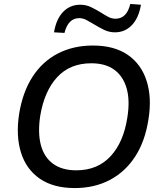

<svg xmlns="http://www.w3.org/2000/svg" viewBox="-20 -945 819 974"><path d="M77 -367Q95 -478 145 -555.5Q195 -633 273.5 -673.5Q352 -714 451 -714Q560 -714 628.5 -666.5Q697 -619 724 -534Q751 -449 733 -339Q716 -228 665.5 -150.5Q615 -73 537 -32Q459 9 359 9Q251 9 182 -38.5Q113 -86 86.5 -171Q60 -256 77 -367ZM184 -357Q171 -270 187.5 -208.5Q204 -147 249.5 -114Q295 -81 367 -81Q475 -81 541 -152.5Q607 -224 626 -349Q640 -435 622.5 -496.5Q605 -558 560 -591Q515 -624 443 -624Q335 -624 270 -553.5Q205 -483 184 -357ZM307 -778 254 -781Q265 -848 300 -884.5Q335 -921 387 -921Q417 -921 442.5 -908.5Q468 -896 491 -882Q511 -869 529 -859.5Q547 -850 566 -850Q623 -850 641 -925L695 -921Q684 -854 649 -817.5Q614 -781 563 -781Q533 -781 507 -794Q481 -807 458 -821Q438 -833 419.5 -843Q401 -853 382 -853Q326 -853 307 -778Z"/></svg>

Font: Mulish ExtraLight SemiBold
Style: Italic
Weight: 600
Italic angle: -9°
Version: Version 3.603